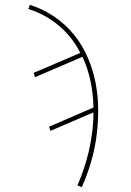

<svg xmlns="http://www.w3.org/2000/svg" viewBox="-20 -548 540 791"><path d="M317 223 299 216Q319 170 333 123Q347 76 355 29Q355 28 355 28Q355 28 355 28Q360 0 362.5 -28.5Q365 -57 365 -85L188 -9L182 -26L365 -105Q364 -160 353 -213Q342 -266 320 -314L124 -230L119 -248L311 -330Q295 -362 273 -390Q251 -418 223.5 -441.5Q196 -465 164 -482.5Q132 -500 97 -511L103 -528Q157 -511 203.5 -479.5Q250 -448 284.5 -405.5Q319 -363 341.5 -311Q364 -259 374.5 -203Q385 -147 384.5 -87.5Q384 -28 375 31Q367 80 352.5 128Q338 176 317 223Z"/></svg>

Font: Iosevka SS04 Thin
Style: Italic
Weight: 100
Italic angle: -9°
Monospace: yes
Designer: Belleve Invis
Foundry: Belleve Invis
Version: Version 19.0.0; ttfautohint (v1.8.4)